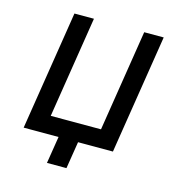

<svg xmlns="http://www.w3.org/2000/svg" viewBox="-102 -641 803 856"><g transform="rotate(15 300.0 -212.5)"><path d="M191 125 211 0H50L137 -550H227L153 -82H385L459 -550H549L462 0H301L281 125Z"/></g></svg>

Font: NKDuy Mono
Style: Italic
Weight: 400
Italic angle: -9°
Monospace: yes
Designer: NKDuy
Foundry: NKDuy
Version: Version 2.251; ttfautohint (v1.8.4.7-5d5b)